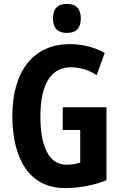

<svg xmlns="http://www.w3.org/2000/svg" viewBox="-20 -949 614 979"><path d="M321 -929C273 -929 250 -904 250 -854C250 -806 275 -781 321 -781C368 -781 392 -806 392 -854C392 -903 370 -929 321 -929ZM300 -402V-286H389V-120C368 -113 344 -109 319 -109C228 -109 186 -205 186 -355C186 -517 239 -606 341 -606C388 -606 432 -592 473 -566L514 -679C466 -706 405 -724 336 -724C147 -724 43 -582 43 -359C43 -133 134 10 310 10C384 10 455 -3 523 -30V-402Z"/></svg>

Font: Noto Sans Thai Looped ExtraCondensed
Style: Bold
Weight: 700
Width: 2
Designer: Sasikarn Vongin, Ben Mitchell
Foundry: The Fontpad Ltd
Version: Version 1.001